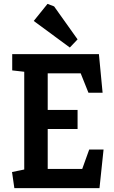

<svg xmlns="http://www.w3.org/2000/svg" viewBox="-20 -970 590 990"><path d="M54 0 42 -83 105 -96V-600L43 -607V-691H490L509 -492H436L396 -592H226V-403H380V-305H226V-99H404L440 -199H514L493 0ZM340 -725 154 -862 225 -950 259 -937 380 -767Z"/></svg>

Font: Kreon SemiBold
Style: Regular
Weight: 600
Designer: Julia Petretta
Foundry: Julia Petretta and Eli Heuer
Version: Version 2.002